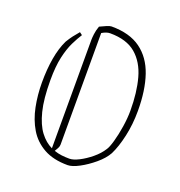

<svg xmlns="http://www.w3.org/2000/svg" viewBox="-114 -699 758 807"><g transform="rotate(20 265.0 -295.5)"><path d="M145 -524Q132 -504 118 -475.5Q104 -447 94.5 -405Q85 -363 85 -301Q85 -217 98.5 -163.5Q112 -110 135.5 -79Q159 -48 189 -34V-520Q189 -528 191 -545Q193 -562 200 -582Q216 -590 229.5 -595.5Q243 -601 250 -601Q331 -601 380.5 -565Q430 -529 452.5 -463Q475 -397 475 -305Q475 -245 463 -191Q451 -137 433 -101Q418 -74 387.5 -48.5Q357 -23 326 -6.5Q295 10 275 10Q211 10 168 -14Q125 -38 100.5 -79Q76 -120 65.5 -172Q55 -224 55 -280Q55 -339 63.5 -388.5Q72 -438 90 -475Q101 -493 110.5 -505.5Q120 -518 133 -533ZM218 -61Q218 -53 213.5 -44.5Q209 -36 204 -28Q221 -22 238 -20Q255 -18 273 -18Q290 -18 315.5 -31Q341 -44 366.5 -65Q392 -86 407 -110Q415 -121 424 -152.5Q433 -184 439 -223Q445 -262 445 -295Q445 -377 428 -439Q411 -501 369.5 -536.5Q328 -572 254 -572Q238 -572 218 -560Z"/></g></svg>

Font: Grenze Gotisch Thin
Style: Regular
Weight: 100
Designer: Renata Polastri
Foundry: Omnibus-Type
Version: Version 1.001